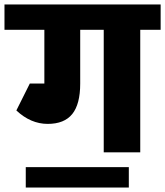

<svg xmlns="http://www.w3.org/2000/svg" viewBox="-45 -680 737 857"><path d="M-25 -547V-660H368V-547ZM153 -306V-630H313V-306ZM168 -127V-267Q191 -267 203.5 -275.5Q216 -284 216 -307H313Q313 -215 277.5 -171Q242 -127 168 -127ZM28 -187 88 -297Q137 -267 168 -267V-127Q92 -127 28 -187ZM28 -187 88 -307H240V-187ZM418 0V-645H581V0ZM328 -547V-660H672V-547ZM70 157V66H530V157Z"/></svg>

Font: Akshar Light
Style: Regular
Weight: 300
Designer: Tall Chai
Foundry: Tall Chai
Version: Version 1.100